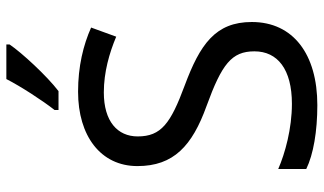

<svg xmlns="http://www.w3.org/2000/svg" viewBox="-222 -762 994 589"><g transform="rotate(-90 274.5 -467.0)"><path d="M433 -934V-944H327C304 -899 261 -833 232 -796V-784H290C337 -820 408 -897 433 -934ZM502 -191C502 -303 433 -350 307 -397C191 -440 151 -469 151 -541C151 -603 197 -645 286 -645C348 -645 407 -628 457 -607L485 -684C431 -708 366 -724 288 -724C153 -724 60 -655 60 -542C60 -431 122 -374 244 -330C373 -283 412 -253 412 -183C412 -112 357 -68 251 -68C175 -68 99 -89 51 -110V-24C96 -2 167 10 247 10C403 10 502 -64 502 -191Z"/></g></svg>

Font: Noto Sans Lycian
Style: Regular
Weight: 400
Designer: Monotype Design Team
Foundry: Monotype Imaging Inc.
Version: Version 2.002